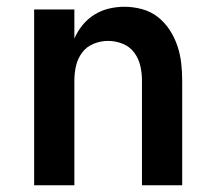

<svg xmlns="http://www.w3.org/2000/svg" viewBox="-20 -548 640 568"><path d="M81 0V-520H200V-434Q209 -455 224 -473.5Q239 -492 259 -504.5Q279 -517 302 -522.5Q325 -528 348 -528Q374 -528 400 -521Q426 -514 446.5 -498Q467 -482 481.5 -460Q496 -438 504.5 -413Q513 -388 516 -362Q519 -336 519 -310V0H400V-310Q400 -332 395 -353.5Q390 -375 377 -392.5Q364 -410 343 -418.5Q322 -427 300 -427Q278 -427 257 -418.5Q236 -410 223 -392.5Q210 -375 205 -353.5Q200 -332 200 -310V0Z"/></svg>

Font: Iosevka SS04 Extended
Style: Bold
Weight: 700
Width: 7
Monospace: yes
Designer: Belleve Invis
Foundry: Belleve Invis
Version: Version 19.0.0; ttfautohint (v1.8.4)